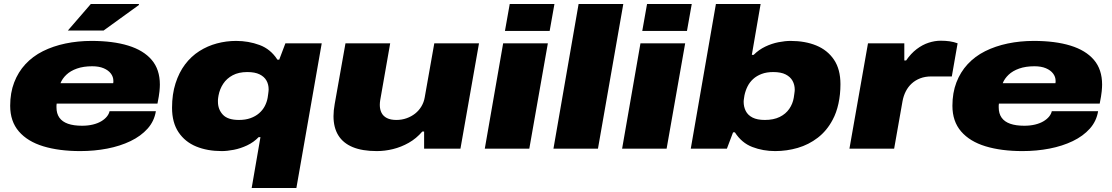

<svg xmlns="http://www.w3.org/2000/svg" viewBox="-20 -745 5572 962"><path d="M382 12Q276 12 197 -12Q118 -36 74.5 -86.5Q31 -137 31 -215Q31 -280 51 -332Q71 -384 107 -423Q144 -463 195 -488.5Q246 -514 308 -527Q370 -540 439 -540Q546 -540 622.5 -516.5Q699 -493 740 -445Q781 -397 781 -321Q781 -308 779 -287Q777 -266 769 -226H264Q263 -221 263 -216.5Q263 -212 263 -207Q263 -176 277.5 -155.5Q292 -135 320.5 -125Q349 -115 391 -115Q421 -115 445.5 -121Q470 -127 487.5 -137.5Q505 -148 515.5 -161Q526 -174 529 -188H761Q753 -138 719.5 -100.5Q686 -63 634 -38Q582 -13 517.5 -0.5Q453 12 382 12ZM283 -328H547Q548 -331 548 -334Q548 -337 548 -340Q548 -360 535.5 -376.5Q523 -393 499.5 -403Q476 -413 442 -413Q398 -413 365.5 -401.5Q333 -390 312.5 -370.5Q292 -351 283 -328ZM320 -592 435 -725H676V-720L499 -592Z M1241 197 1285 -58H1276Q1251 -32 1218 -16.5Q1185 -1 1151.5 5.5Q1118 12 1091 12Q1019 12 963 -11Q907 -34 874.5 -82.5Q842 -131 842 -205Q842 -273 859.5 -327.5Q877 -382 907 -422Q938 -463 979 -489Q1020 -515 1067 -527.5Q1114 -540 1163 -540Q1225 -540 1280.5 -519.5Q1336 -499 1370 -446H1379L1410 -528H1592L1465 197ZM1177 -144Q1210 -144 1235 -153Q1260 -162 1278 -177.5Q1296 -193 1306.5 -213Q1317 -233 1321 -255Q1323 -268 1324 -276Q1325 -284 1325.5 -288.5Q1326 -293 1326 -297Q1326 -322 1315 -341.5Q1304 -361 1280.5 -372.5Q1257 -384 1219 -384Q1176 -384 1146 -368Q1116 -352 1098.5 -325.5Q1081 -299 1075 -267Q1074 -260 1073 -254.5Q1072 -249 1072 -244.5Q1072 -240 1072 -235Q1072 -197 1096.5 -170.5Q1121 -144 1177 -144Z M1868 12Q1795 12 1747 -8Q1699 -28 1675 -67Q1651 -106 1651 -163Q1651 -177 1652.5 -192.5Q1654 -208 1657 -224L1711 -528H1935L1885 -243Q1884 -237 1883.5 -231Q1883 -225 1883 -219Q1883 -197 1891.5 -180Q1900 -163 1918.5 -153.5Q1937 -144 1966 -144Q1993 -144 2017 -152.5Q2041 -161 2060 -176Q2079 -191 2091.5 -212Q2104 -233 2108 -257L2156 -528H2380L2287 0H2105V-86H2096Q2066 -51 2028 -29.5Q1990 -8 1949 2Q1908 12 1868 12Z M2510 -590 2534 -725H2758L2734 -590ZM2409 0 2501 -528H2725L2632 0Z M2753 0 2879 -725H3103L2976 0Z M3198 -590 3222 -725H3446L3422 -590ZM3097 0 3189 -528H3413L3320 0Z M3864 12Q3803 12 3749.5 -8.5Q3696 -29 3662 -82H3653L3622 0H3441L3567 -725H3791L3747 -470H3756Q3782 -496 3814.5 -511.5Q3847 -527 3880.5 -533.5Q3914 -540 3941 -540Q4014 -540 4070 -517Q4126 -494 4158.5 -446Q4191 -398 4191 -323Q4191 -272 4181 -226Q4171 -180 4152 -145Q4123 -90 4077.5 -55Q4032 -20 3977 -4Q3922 12 3864 12ZM3812 -144Q3856 -144 3886.5 -159Q3917 -174 3934.5 -199.5Q3952 -225 3957 -255Q3959 -268 3960 -275.5Q3961 -283 3961.5 -287.5Q3962 -292 3962 -295Q3962 -320 3951 -340Q3940 -360 3916.5 -372Q3893 -384 3854 -384Q3821 -384 3796 -374.5Q3771 -365 3753.5 -349Q3736 -333 3725.5 -312Q3715 -291 3710 -267Q3709 -260 3708 -254Q3707 -248 3706.5 -243.5Q3706 -239 3706 -235Q3706 -210 3716.5 -189Q3727 -168 3750.5 -156Q3774 -144 3812 -144Z M4236 0 4329 -528H4511V-442H4520Q4544 -477 4573 -499Q4602 -521 4633 -531Q4664 -541 4693 -541Q4718 -541 4738.5 -538Q4759 -535 4778 -528L4749 -362H4646Q4615 -362 4590.5 -352.5Q4566 -343 4548 -326.5Q4530 -310 4518.5 -287.5Q4507 -265 4502 -238L4460 0Z M5103 12Q4997 12 4918 -12Q4839 -36 4795.5 -86.5Q4752 -137 4752 -215Q4752 -280 4772 -332Q4792 -384 4828 -423Q4865 -463 4916 -488.5Q4967 -514 5029 -527Q5091 -540 5160 -540Q5267 -540 5343.5 -516.5Q5420 -493 5461 -445Q5502 -397 5502 -321Q5502 -308 5500 -287Q5498 -266 5490 -226H4985Q4984 -221 4984 -216.5Q4984 -212 4984 -207Q4984 -176 4998.5 -155.5Q5013 -135 5041.5 -125Q5070 -115 5112 -115Q5142 -115 5166.5 -121Q5191 -127 5208.5 -137.5Q5226 -148 5236.5 -161Q5247 -174 5250 -188H5482Q5474 -138 5440.5 -100.5Q5407 -63 5355 -38Q5303 -13 5238.5 -0.5Q5174 12 5103 12ZM5004 -328H5268Q5269 -331 5269 -334Q5269 -337 5269 -340Q5269 -360 5256.5 -376.5Q5244 -393 5220.5 -403Q5197 -413 5163 -413Q5119 -413 5086.5 -401.5Q5054 -390 5033.5 -370.5Q5013 -351 5004 -328Z"/></svg>

Font: Archivo Expanded Black
Style: Italic
Weight: 900
Width: 7
Italic angle: -10°
Designer: Hector Gatti
Foundry: Omnibus-Type
Version: Version 2.001